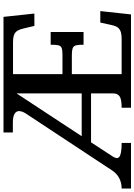

<svg xmlns="http://www.w3.org/2000/svg" viewBox="134 -918 772 1103"><g transform="rotate(-90 520.5 -366.0)"><path d="M-10.7 0H251.5V-53.7C161.1 -53.7 152.3 -72.8 174.8 -106.9L254.9 -229.5H536.1V-106C536.1 -66.9 517.1 -53.7 453.6 -53.7V0H989.7L1008.8 -176.3H942.9L929.7 -116.2C920.4 -74.7 910.2 -53.7 848.6 -53.7H646.5V-339.8H737.8C808.6 -339.8 815.4 -337.4 815.4 -272.5H888.7V-461.4H815.4C815.4 -393.1 808.6 -393.6 737.8 -393.6H646.5V-677.7H829.6C891.1 -677.7 899.4 -656.7 910.6 -609.9L923.8 -554.7L994.6 -555.2L975.6 -732.4H311.5V-678.7H367.2C458 -678.7 435.5 -627 419.9 -603.5L92.3 -106.9C71.8 -76.2 37.6 -53.7 -10.7 -53.7ZM290 -283.2 536.1 -657.7V-283.2Z"/></g></svg>

Font: Arbutus Slab
Style: Regular
Weight: 400
Designer: Karolina Lach
Foundry: Karolina Lach
Version: Version 1.001